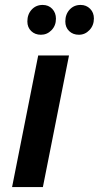

<svg xmlns="http://www.w3.org/2000/svg" viewBox="-20 -759 401 779"><path d="M29 0 135 -534H260L154 0ZM300 -618Q276 -618 260.5 -633Q245 -648 245 -672Q245 -701 262.5 -720Q280 -739 307 -739Q330 -739 345.5 -723.5Q361 -708 361 -684Q361 -656 343 -637Q325 -618 300 -618ZM146 -618Q122 -618 106.5 -633Q91 -648 91 -672Q91 -701 108.5 -720Q126 -739 153 -739Q177 -739 192 -723Q207 -707 207 -683Q207 -655 189 -636.5Q171 -618 146 -618Z"/></svg>

Font: Montserrat Thin SemiBold
Style: Italic
Weight: 600
Italic angle: -11.3°
Version: Version 9.000